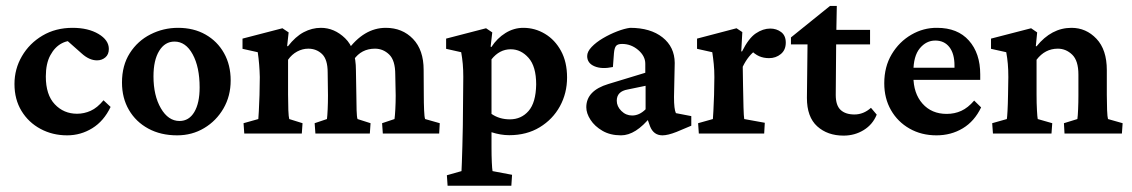

<svg xmlns="http://www.w3.org/2000/svg" viewBox="-20 -441 3738 634"><path d="M201.7 5.9Q153.3 5.9 113.8 -15.4Q74.2 -36.6 51 -74.7Q27.8 -112.8 27.8 -163.6Q27.8 -213.4 52.5 -255.6Q77.1 -297.9 120.4 -323.5Q163.6 -349.1 219.7 -349.1Q271 -349.1 305.2 -328.9Q339.4 -308.6 339.4 -279.3Q339.4 -261.2 327.9 -251.5Q316.4 -241.7 300.3 -241.7Q274.4 -241.7 249 -265.1L194.3 -313.5L232.4 -304.7Q207.5 -310.1 184.3 -298.1Q161.1 -286.1 146.2 -258.5Q131.3 -231 131.3 -188.5Q131.3 -127.9 160.9 -96.7Q190.4 -65.4 234.4 -65.4Q257.8 -65.4 279.5 -75.2Q301.3 -85 321.8 -109.9L345.2 -87.9Q322.8 -41 284.7 -17.6Q246.6 5.9 201.7 5.9Z M564.9 5.9Q510.7 5.9 469.7 -16.4Q428.7 -38.6 405.8 -77.9Q382.8 -117.2 382.8 -168.5Q382.8 -225.1 408.7 -265.6Q434.6 -306.2 477.1 -327.6Q519.5 -349.1 567.9 -349.1Q619.6 -349.1 658.7 -326.9Q697.8 -304.7 719.7 -265.6Q741.7 -226.6 741.7 -175.3Q741.7 -124 718 -83Q694.3 -42 654.3 -18.1Q614.3 5.9 564.9 5.9ZM572.8 -41.5Q604 -41.5 621.6 -71Q639.2 -100.6 639.2 -152.3Q639.2 -219.7 616.2 -261.7Q593.3 -303.7 556.2 -303.7Q524.4 -303.7 505.6 -272.9Q486.8 -242.2 486.8 -189Q486.8 -125.5 511.2 -83.5Q535.6 -41.5 572.8 -41.5Z M786.6 0 784.2 -34.2 833 -47.9Q833.5 -53.2 834.7 -74.5Q835.9 -95.7 836.9 -127L837.9 -186.5Q836.9 -229.5 831.1 -268.6L780.8 -279.8V-313.5L912.6 -347.7L933.1 -334L928.2 -289.1L930.7 -288.1Q955.6 -320.3 982.9 -334.7Q1010.3 -349.1 1039.6 -349.1Q1084 -349.1 1119.6 -314.7Q1155.3 -280.3 1155.3 -209L1156.7 -127.4Q1156.7 -100.6 1157.5 -77.4Q1158.2 -54.2 1160.6 -47.9L1203.6 -34.2L1201.2 0H1021.5L1019 -34.2L1059.6 -47.9Q1061 -58.1 1062 -80.1Q1063 -102.1 1063 -125.5L1062 -201.7Q1062 -244.6 1043.5 -262.5Q1024.9 -280.3 998 -280.3Q979 -280.3 961.2 -270.8Q943.4 -261.2 931.2 -243.7V-128.4Q931.2 -100.6 932.1 -77.4Q933.1 -54.2 935.1 -47.9L979 -34.2L976.6 0ZM1244.1 0 1241.7 -34.2 1282.7 -47.9Q1284.2 -58.1 1285.4 -80.6Q1286.6 -103 1286.6 -125.5L1285.2 -194.8Q1285.2 -241.7 1265.1 -261Q1245.1 -280.3 1218.3 -280.3Q1173.3 -280.3 1147.9 -243.7L1126 -272.5Q1181.2 -349.1 1253.9 -349.1Q1308.6 -349.1 1343.8 -312.5Q1378.9 -275.9 1378.9 -210.4L1379.4 -127.4Q1379.4 -100.6 1380.4 -77.4Q1381.3 -54.2 1383.8 -47.9L1432.1 -34.2L1430.2 0Z M1458 172.4 1455.6 137.7 1503.9 124Q1504.4 118.2 1505.1 95.7Q1505.9 73.2 1506.8 41.3Q1507.8 9.3 1508.3 -24.9L1509.8 -187Q1509.8 -210.4 1508.1 -230Q1506.3 -249.5 1502.9 -268.6L1453.1 -279.8V-313.5L1585 -347.7L1605.5 -334L1600.1 -287.1L1602.5 -285.6Q1621.6 -314.9 1649.2 -332Q1676.8 -349.1 1708 -349.1Q1746.6 -349.1 1779.5 -329.3Q1812.5 -309.6 1832.5 -272.9Q1852.5 -236.3 1852.5 -185.1Q1852.5 -133.3 1828.9 -90.1Q1805.2 -46.9 1762.2 -20.8Q1719.2 5.4 1661.6 5.4Q1633.3 5.4 1603 -4.4V46.4Q1603 73.2 1604 95Q1605 116.7 1606.4 124L1670.9 136.2L1668.5 172.4ZM1663.6 -46.9Q1701.2 -46.9 1725.3 -74.5Q1749.5 -102.1 1750.5 -162.1Q1750.5 -221.7 1725.3 -250Q1700.2 -278.3 1666.5 -278.3Q1629.4 -278.3 1603 -245.1V-64.9Q1628.9 -46.9 1663.6 -46.9Z M2030.8 5.9Q1995.1 5.9 1969.5 -9Q1943.8 -23.9 1929.9 -45.4Q1916 -66.9 1916 -86.9Q1916 -141.6 1988.8 -163.6L2110.8 -200.7V-230.5Q2110.8 -255.9 2087.4 -275.9Q2064 -295.9 2034.2 -295.9Q2019.5 -295.9 2014.2 -289.3Q2008.8 -282.7 2007.3 -265.1L2003.9 -219.7Q1966.8 -211.9 1942.9 -222.2Q1918.9 -232.4 1918.9 -255.9Q1918.9 -270.5 1933.6 -285.9Q1948.2 -301.3 1970.9 -314.7Q1993.7 -328.1 2017.8 -337.4Q2042 -346.7 2060.5 -349.1Q2127.9 -349.1 2167.7 -317.6Q2207.5 -286.1 2208 -233.4L2205.6 -120.6Q2205.6 -80.1 2211.9 -67.4L2262.7 -57.6V-25.9L2213.9 -5.4Q2185.1 5.9 2167.5 5.9Q2138.2 5.9 2126.5 -23.9L2113.8 -59.6L2129.4 -56.6Q2079.1 5.9 2030.8 5.9ZM2067.4 -59.6Q2091.3 -59.6 2111.8 -80.1V-157.7L2052.7 -145.5Q2016.6 -139.2 2016.6 -108.4Q2016.6 -89.8 2031.7 -74.7Q2046.9 -59.6 2067.4 -59.6Z M2287.6 0 2285.2 -34.2 2334 -47.9Q2334.5 -52.7 2335.7 -75Q2336.9 -97.2 2337.9 -127L2338.9 -186.5Q2338.9 -210 2336.9 -229.5Q2335 -249 2332 -268.6L2281.7 -279.8V-313.5L2412.1 -347.7L2431.2 -335L2427.7 -271.5L2430.2 -271Q2452.1 -314.9 2475.8 -330.8Q2499.5 -346.7 2523.4 -346.7Q2543.9 -346.7 2559.3 -335.2Q2574.7 -323.7 2574.7 -300.3Q2574.7 -275.9 2558.3 -262.5Q2542 -249 2519.5 -249Q2501.5 -249 2486.8 -255.4Q2472.2 -261.7 2455.6 -278.8L2477.1 -275.9Q2451.2 -258.8 2432.6 -220.7L2433.6 -157.2Q2434.1 -116.2 2435.1 -86.2Q2436 -56.2 2437.5 -47.9L2505.4 -35.6L2503.4 0Z M2875 -62.5Q2861.8 -29.8 2832 -11.5Q2802.2 6.8 2765.6 6.8Q2712.4 6.8 2678.5 -23.9Q2644.5 -54.7 2644.5 -117.7L2646.5 -294.4H2591.8V-317.4L2720.7 -421.4H2743.2L2741.2 -314.5L2739.7 -127.4Q2739.7 -92.8 2755.9 -77.9Q2772 -63 2801.3 -63Q2831.5 -63 2856 -85ZM2705.1 -294.4V-342.3H2853V-294.4Z M3072.3 5.9Q3022.5 5.9 2983.4 -16.4Q2944.3 -38.6 2922.1 -77.4Q2899.9 -116.2 2899.9 -166Q2899.9 -220.7 2924.6 -262Q2949.2 -303.2 2989.3 -326.4Q3029.3 -349.6 3074.2 -349.1Q3142.1 -349.1 3179.4 -307.1Q3216.8 -265.1 3216.8 -195.3V-177.2H2983.9V-217.3H3144L3131.8 -199.7V-224.6Q3131.8 -263.7 3115 -285.4Q3098.1 -307.1 3068.4 -307.1Q3038.6 -307.1 3017.3 -281.5Q2996.1 -255.9 2996.1 -204.1V-189Q2996.1 -132.8 3026.1 -98.9Q3056.2 -64.9 3106 -64.9Q3132.3 -64.9 3154.3 -75Q3176.3 -85 3196.8 -108.9L3219.7 -86.4Q3197.8 -40.5 3159.2 -17.3Q3120.6 5.9 3072.3 5.9Z M3258.8 0 3256.3 -34.2 3304.7 -47.9Q3305.7 -53.2 3306.9 -74.7Q3308.1 -96.2 3308.6 -127L3309.6 -186.5Q3309.6 -210.9 3307.9 -230.2Q3306.2 -249.5 3302.7 -268.6L3252.4 -279.8V-313.5L3384.8 -347.7L3404.8 -334L3400.4 -288.6L3402.8 -288.1Q3452.1 -349.1 3518.1 -349.1Q3566.4 -349.1 3600.6 -313Q3634.8 -276.9 3634.8 -209.5V-127.4Q3634.8 -100.6 3635.7 -77.4Q3636.7 -54.2 3638.7 -47.9L3687 -34.2L3684.6 0H3495.1L3493.2 -34.2L3537.6 -47.9Q3539.1 -58.1 3540 -80.1Q3541 -102.1 3541 -125.5V-194.8Q3541 -240.7 3520.5 -260.5Q3500 -280.3 3473.1 -280.3Q3430.7 -280.3 3402.8 -243.7V-128.4Q3402.8 -99.6 3404.1 -76.9Q3405.3 -54.2 3406.7 -47.9L3454.6 -34.2L3452.1 0Z"/></svg>

Font: Lateef SemiBold
Style: Regular
Weight: 600
Designer: SIL International
Foundry: SIL International
Version: Version 4.200